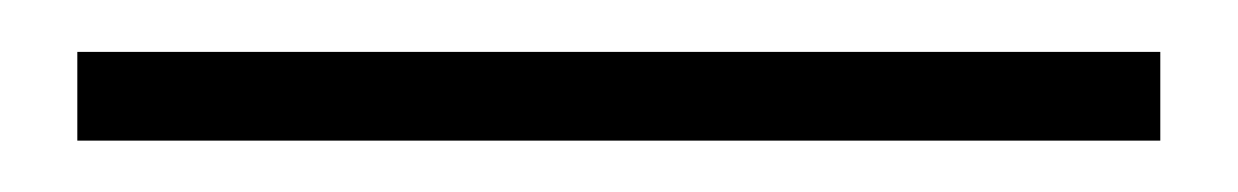

<svg xmlns="http://www.w3.org/2000/svg" viewBox="-20 -20 477 74"><path d="M427.2 34.2H9.8V0H427.2Z"/></svg>

Font: Ufes Sans Thin
Style: Regular
Weight: 100
Designer: Ricardo Esteves & Thais Bronze
Foundry: ProDesignUfes - Ricardo Esteves, Thais Bronze (This is a derivative work, based on Roboto family, by Christian Robertson
Version: Version 2.0